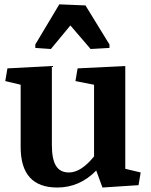

<svg xmlns="http://www.w3.org/2000/svg" viewBox="-20 -840 683 871"><path d="M239.7 10.7Q73.7 10.7 73.7 -172.9V-455.6L3.9 -472.2L13.7 -529.8L215.3 -540.5V-182.1Q215.3 -118.2 233.9 -87.9Q252.4 -57.6 293 -57.6Q347.7 -57.6 406.7 -130.4V-455.6L322.3 -472.2L332 -529.8L548.3 -540.5V-74.2L618.2 -57.6L608.4 0L444.8 10.7L416.5 -66.4Q341.3 10.7 239.7 10.7ZM476.6 -622.6 391.1 -617.7 299.3 -724.6 210.9 -617.7 140.1 -622.6V-638.2L249 -820.3L367.7 -815.4L476.6 -638.2Z"/></svg>

Font: NoticiaText-Bold
Style: Bold
Weight: 700
Designer: JM Sole
Foundry: JM Sole
Version: Version 1.003